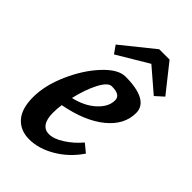

<svg xmlns="http://www.w3.org/2000/svg" viewBox="-217 -797 894 894"><g transform="rotate(45 230.0 -349.5)"><path d="M26 -139Q26 -216 64.5 -303.5Q103 -391 159 -451Q215 -511 263 -511Q339 -511 378.5 -489.5Q418 -468 418 -426Q418 -348 346 -289.5Q274 -231 147 -207Q143 -183 143 -153Q143 -111 158 -90Q173 -69 200 -69Q232 -69 272.5 -95Q313 -121 346 -160L386 -127Q343 -63 279 -25Q215 13 152 13Q94 13 60 -25Q26 -63 26 -139ZM307 -398Q307 -416 293.5 -425Q280 -434 250 -434Q225 -434 199 -384Q173 -334 157 -264Q225 -280 266 -318Q307 -356 307 -398ZM125 -584 284 -712H352L460 -576L420 -540L306 -638L152 -546Z"/></g></svg>

Font: Andada Pro
Style: Bold Italic
Weight: 700
Italic angle: -7°
Designer: Carolina Giovagnoli
Foundry: Huerta Tipografica
Version: Version 3.005; ttfautohint (v1.8.4)